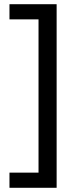

<svg xmlns="http://www.w3.org/2000/svg" viewBox="-20 -734 369 912"><path d="M25 86H163V-642H25V-714H249V158H25Z"/></svg>

Font: Noto Sans Old North Arabian
Style: Regular
Weight: 400
Designer: Monotype Design Team
Foundry: Monotype Imaging Inc.
Version: Version 2.001; ttfautohint (v1.8.4.7-5d5b)